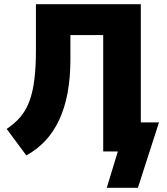

<svg xmlns="http://www.w3.org/2000/svg" viewBox="-20 -725 797 919"><path d="M491 174 544 0H474V-557H317V-442Q317 -353 303.5 -280.5Q290 -208 263 -150.5Q236 -93 196.5 -51Q157 -9 106 19L12 -108Q50 -133 77 -164.5Q104 -196 120.5 -240Q137 -284 144.5 -344Q152 -404 152 -484V-705H654V-139H741L640 174Z"/></svg>

Font: Nunito Sans 10pt SemiCondensed Black
Style: Regular
Weight: 900
Width: 4
Designer: Vernon Adams
Foundry: Vernon Adams
Version: Version 3.101;gftools[0.9.27]